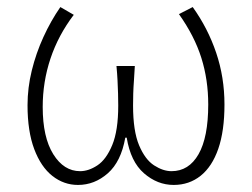

<svg xmlns="http://www.w3.org/2000/svg" viewBox="-20 -512 714 544"><path d="M201 12Q161 12 128.5 -13.5Q96 -39 77 -89.5Q58 -140 58 -214Q58 -263 70 -312Q82 -361 103 -407Q124 -453 151 -492L189 -470Q145 -412 123 -346Q101 -280 101 -209Q101 -123 131 -75Q161 -27 207 -27Q231 -27 256 -43.5Q281 -60 298 -101Q315 -142 315 -213Q315 -229 314.5 -246.5Q314 -264 313 -284Q312 -304 310 -325H362Q361 -304 359.5 -284Q358 -264 357.5 -246.5Q357 -229 357 -213Q357 -141 374 -100.5Q391 -60 416.5 -43.5Q442 -27 466 -27Q515 -27 542.5 -75Q570 -123 570 -216Q570 -286 550.5 -348Q531 -410 487 -472L526 -492Q569 -432 592.5 -362.5Q616 -293 616 -216Q616 -141 598.5 -90.5Q581 -40 548.5 -14Q516 12 472 12Q426 12 388 -21Q350 -54 339 -122H335Q323 -54 285.5 -21Q248 12 201 12Z"/></svg>

Font: Source Sans 3 Light
Style: Regular
Weight: 300
Designer: Paul D. Hunt
Foundry: Adobe
Version: Version 3.052;hotconv 1.1.0;makeotfexe 2.6.0